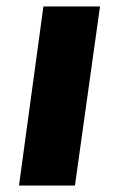

<svg xmlns="http://www.w3.org/2000/svg" viewBox="-20 -577 364 597"><path d="M39 0 115 -557H291L213 0Z"/></svg>

Font: Merriweather Sans ExtraBold
Style: Italic
Weight: 800
Italic angle: -7.5°
Designer: Eben Sorkin
Foundry: Eben Sorkin
Version: Version 2.001; ttfautohint (v1.8.3)